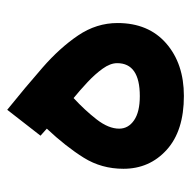

<svg xmlns="http://www.w3.org/2000/svg" viewBox="-19 -502 519 521"><g transform="rotate(-90 240.5 -241.5)"><path d="M151.9 -374 132.8 -391.1 203.1 -481.4Q263.7 -432.6 317.4 -385.7Q371.1 -338.9 404.8 -289.1Q438.5 -239.3 438.5 -182.1Q438.5 -98.1 383.3 -50Q328.1 -2 240.7 -2Q146 -2 94.5 -48.6Q43 -95.2 43 -166Q43 -225.6 73 -273.7Q103 -321.8 151.9 -374ZM329.6 -183.1Q329.6 -201.7 314.7 -222.4Q299.8 -243.2 277.8 -263.7Q255.9 -284.2 234.9 -301.3Q202.1 -271 177 -238.8Q151.9 -206.5 151.9 -177.7Q151.9 -152.8 174.6 -137.2Q197.3 -121.6 240.2 -121.6Q329.6 -121.6 329.6 -183.1Z"/></g></svg>

Font: Vazirmatn UI FD SemiBold
Style: Regular
Weight: 600
Designer: Saber Rastikerdar
Foundry: Saber Rastikerdar
Version: Version 33.003